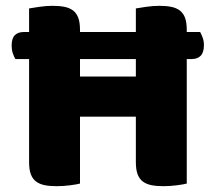

<svg xmlns="http://www.w3.org/2000/svg" viewBox="-20 -635 741 660"><path d="M622 -525H668Q672 -518 676.5 -506Q681 -494 681 -480Q681 -455 670 -443.5Q659 -432 639 -432H622V-4Q611 -1 587.5 2Q564 5 541 5Q518 5 500.5 1.5Q483 -2 471 -11Q459 -20 453 -36Q447 -52 447 -78V-234H255V-4Q244 -1 220.5 2Q197 5 174 5Q151 5 133.5 1.5Q116 -2 104 -11Q92 -20 86 -36Q80 -52 80 -78V-432H33Q28 -440 24 -452Q20 -464 20 -478Q20 -503 31 -514Q42 -525 62 -525H80V-606Q91 -608 115 -611.5Q139 -615 161 -615Q184 -615 201.5 -611.5Q219 -608 231 -599Q243 -590 249 -574Q255 -558 255 -532V-525H447V-606Q458 -608 482 -611.5Q506 -615 528 -615Q551 -615 568.5 -611.5Q586 -608 598 -599Q610 -590 616 -574Q622 -558 622 -532ZM447 -372V-432H255V-372Z"/></svg>

Font: Baloo Bhai
Style: Regular
Weight: 400
Designer: Supriya Tembe, Noopur Datye and Ek Type
Foundry: Ek Type
Version: Version 1.100;PS 1.000;hotconv 1.0.88;makeotf.lib2.5.647800;